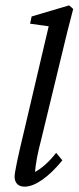

<svg xmlns="http://www.w3.org/2000/svg" viewBox="-20 -698 297 726"><path d="M73.2 7.8Q54.7 7.8 44.9 -2.4Q35.2 -12.7 35.2 -30.3Q35.2 -53.7 70.3 -199.2L164.1 -598.6L93.8 -608.4L99.6 -635.7L241.2 -677.7L256.8 -664.1Q234.9 -582.5 210 -476.6L135.7 -169.9Q116.7 -98.6 112.3 -47.9Q151.9 -68.8 192.4 -120.1L215.8 -91.8Q178.7 -45.9 140.9 -19Q103 7.8 73.2 7.8Z"/></svg>

Font: Crimson Pro
Style: Italic
Weight: 400
Italic angle: -12°
Designer: Jacques Le Bailly
Foundry: Baron von Fonthausen
Version: Version 1.003